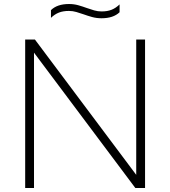

<svg xmlns="http://www.w3.org/2000/svg" viewBox="-20 -937 848 957"><path d="M105.5 0V-740H154L659 -65.5V-740H703V0H654.5L149.5 -674.5V0ZM486 -846Q461.5 -846 439.5 -852Q417.5 -858 397 -865.5Q378.5 -872 360.5 -877.2Q342.5 -882.5 323.5 -882.5Q294.5 -882.5 273.5 -874.2Q252.5 -866 234 -848V-886.5Q265 -917 324 -917Q348.5 -917 370.5 -910.8Q392.5 -904.5 413 -897Q431.5 -890.5 449.5 -885.2Q467.5 -880 486.5 -880Q515.5 -880 536.5 -888.5Q557.5 -897 576 -915V-876Q545 -846 486 -846Z"/></svg>

Font: Encode Sans Expanded ExtraLight
Style: Regular
Weight: 200
Width: 7
Designer: Multiple Designers
Foundry: Impallari Type
Version: Version 3.000; ttfautohint (v1.8.3) -l 8 -r 50 -G 200 -x 14 